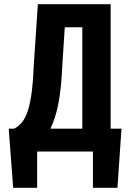

<svg xmlns="http://www.w3.org/2000/svg" viewBox="-20 -731 640 926"><path d="M546.4 174.8H428.2V0H159.2V174.8H43.5L22 -110.4H48.3Q70.8 -122.1 87.4 -143.1Q104 -164.1 115.2 -200Q126.5 -235.8 133.3 -289.3Q140.1 -342.8 143.1 -419.9L162.6 -710.9H513.7V-110.4H565.9ZM280.8 -419.9Q278.3 -362.8 273.7 -316.4Q269 -270 261.7 -232.2Q254.4 -194.3 244.6 -164.3Q234.9 -134.3 223.1 -110.4H377V-599.6H292.5Z"/></svg>

Font: Roboto Mono
Style: Bold
Weight: 700
Designer: Google
Version: Version 2.000985; 2015; ttfautohint (v1.3)